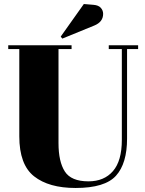

<svg xmlns="http://www.w3.org/2000/svg" viewBox="-20 -925 723 955"><path d="M420 -23Q334 -23 302.5 -72Q271 -121 271 -213V-681H336V-700H21V-681H76V-247Q76 -106 149.5 -48Q223 10 356 10Q502 10 557 -51Q612 -112 612 -236V-681H667V-700H521V-681H586V-229Q586 -125 542 -74Q498 -23 420 -23ZM282 -743 397 -905 445 -901Q470 -899 481.5 -886Q493 -873 493 -856Q493 -816 449 -798L290 -733Z"/></svg>

Font: Abril Fatface
Style: Regular
Weight: 400
Designer: Veronika Burian, Jos Scaglione
Foundry: TypeTogether
Version: Version 1.001